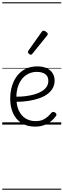

<svg xmlns="http://www.w3.org/2000/svg" viewBox="-20 -1111 566 1712"><path d="M293 18Q219 18 169.5 -15Q120 -48 95.5 -104Q71 -160 71 -229Q71 -294 88 -347.5Q105 -401 136.5 -439.5Q168 -478 212 -498.5Q256 -519 311 -519Q365 -519 399 -502Q433 -485 450 -456.5Q467 -428 467 -393Q467 -355 450 -324.5Q433 -294 402 -271.5Q371 -249 328 -234Q285 -219 232 -211Q179 -203 120 -203V-249Q165 -248 207.5 -253.5Q250 -259 287 -269.5Q324 -280 352 -297Q380 -314 395.5 -337Q411 -360 411 -390Q411 -430 383.5 -450Q356 -470 307 -470Q272 -470 239.5 -456Q207 -442 181.5 -413.5Q156 -385 141 -342Q126 -299 126 -240Q126 -168 149 -122Q172 -76 210.5 -53.5Q249 -31 296 -31Q335 -31 360.5 -42Q386 -53 404.5 -70Q423 -87 439 -106Q448 -114 455.5 -113.5Q463 -113 472 -107Q480 -101 483 -93Q486 -85 479 -77Q463 -53 436.5 -31Q410 -9 374 4.5Q338 18 293 18ZM255 -623Q248 -623 238.5 -631Q229 -639 229 -647Q229 -649 230 -651.5Q231 -654 233 -659L352 -827Q356 -833 360 -835Q364 -837 369 -837Q376 -837 384.5 -832Q393 -827 399.5 -820.5Q406 -814 406 -807Q406 -803 404.5 -800Q403 -797 399 -793L269 -632Q262 -623 255 -623ZM0 571H526V581H0ZM0 -20H526V0H0ZM0 -505H526V-500H0ZM0 -1091H526V-1081H0Z"/></svg>

Font: Playwrite PT Guides
Style: Regular
Weight: 400
Designer: Veronika Burian, José Scaglione
Foundry: TypeTogether
Version: Version 1.003